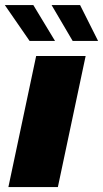

<svg xmlns="http://www.w3.org/2000/svg" viewBox="-50 -758 418 778"><path d="M-16 0 96.5 -531H297L184.5 0ZM347.5 -592H244.5L159 -737.5H274.5ZM173 -592H70L-30.5 -737.5H85Z"/></svg>

Font: Epilogue Black
Style: Italic
Weight: 900
Italic angle: -12°
Designer: Tyler Finck
Foundry: Etcetera Type Co
Version: Version 2.111